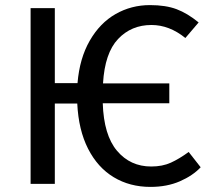

<svg xmlns="http://www.w3.org/2000/svg" viewBox="-20 -721 827 753"><path d="M767 -65Q736 -32 685.5 -10Q635 12 570 12Q489 12 426 -26Q363 -64 325.5 -137.5Q288 -211 283 -315H195V0H100V-689H195V-395H284Q292 -492 332 -561.5Q372 -631 433.5 -666Q495 -701 568 -701Q630 -701 672.5 -685Q715 -669 759 -633L707 -572Q644 -623 574 -623Q495 -623 443 -568Q391 -513 384 -394H644V-316H383Q387 -191 439 -129.5Q491 -68 573 -68Q617 -68 650 -83Q683 -98 720 -125Z"/></svg>

Font: FiraGOUPP
Style: Medium
Weight: 400
Designer: bBox Type
Foundry: bBox Type GmbH
Version: Version 1.001